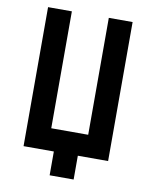

<svg xmlns="http://www.w3.org/2000/svg" viewBox="-93 -799 786 993"><g transform="rotate(10 300.0 -302.5)"><path d="M363 125V0H522V-730H397V-116H203V-730H78V0H237V125Z"/></g></svg>

Font: Tekne LDO
Style: Bold
Weight: 700
Monospace: yes
Designer: Alessio Laiso, Mario Rullo, Paolo Rosset
Foundry: Alessio Laiso
Version: Version 1.000;hotconv 1.0.109;makeotfexe 2.5.65596